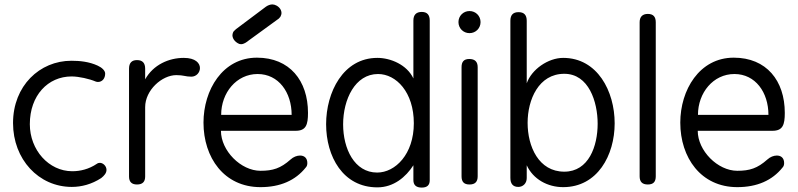

<svg xmlns="http://www.w3.org/2000/svg" viewBox="-20 -835 3613 869"><path d="M304 -489C337 -489 385 -478 413 -466C416 -465 420 -464 423 -464C443 -464 456 -480 456 -502C456 -515 442 -529 422 -538C383 -556 341 -560 303 -560C160 -560 39 -447 39 -278C39 -114 155 11 305 11C349 11 395 -1 438 -29C452 -40 462 -52 462 -66C462 -84 446 -98 432 -98C428 -98 423 -97 419 -94C382 -69 343 -60 307 -60C201 -60 115 -156 115 -273C115 -403 197 -489 304 -489Z M564 -36C564 -12 576 0 600 0C625 0 637 -12 637 -36V-350C637 -427 713 -495 778 -495C812 -495 819 -488 846 -488C869 -488 885 -507 885 -527C885 -549 865 -573 812 -573C744 -573 674 -542 637 -476V-524C637 -550 625 -563 600 -563C576 -563 564 -550 564 -524Z M981 -315C981 -415 1050 -500 1146 -500C1241 -500 1300 -417 1300 -315ZM1143 -574C987 -574 901 -427 901 -280C901 -122 994 12 1159 12C1248 12 1317 -18 1364 -77C1369 -82 1371 -89 1371 -97C1371 -120 1357 -131 1338 -131C1324 -131 1308 -125 1295 -113C1250 -73 1215 -62 1159 -62C1070 -62 980 -153 980 -243H1318C1365 -243 1374 -270 1374 -324C1374 -470 1291 -574 1143 -574ZM1242 -751 1249 -759C1252 -765 1254 -770 1254 -776C1254 -789 1246 -802 1231 -810C1225 -813 1219 -815 1213 -815C1203 -815 1193 -811 1184 -805L1048 -703C1045 -701 1038 -693 1036 -691C1034 -686 1032 -681 1032 -676C1032 -662 1041 -648 1057 -639C1062 -636 1066 -635 1071 -635C1084 -635 1096 -644 1106 -652Z M1687 -54C1584 -54 1533 -162 1533 -272C1533 -385 1587 -500 1691 -500C1773 -500 1853 -418 1853 -277C1853 -137 1769 -54 1687 -54ZM1851 -480C1822 -542 1748 -573 1688 -573C1533 -573 1456 -417 1456 -273C1456 -127 1532 13 1688 13C1762 13 1817 -34 1851 -87V-20C1851 3 1864 14 1889 14C1913 14 1925 3 1925 -19V-742C1925 -768 1913 -781 1889 -781C1864 -781 1851 -768 1851 -742Z M2069 -37C2069 -12 2080 0 2105 0C2130 0 2142 -12 2142 -37V-531C2142 -556 2129 -568 2104 -568C2080 -568 2069 -556 2069 -531ZM2055 -735C2055 -707 2077 -685 2105 -685C2133 -685 2155 -707 2155 -735C2155 -763 2133 -785 2105 -785C2077 -785 2055 -763 2055 -735Z M2534 -58C2418 -58 2368 -172 2368 -279C2368 -384 2418 -501 2534 -501C2645 -501 2685 -374 2685 -275C2685 -174 2645 -58 2534 -58ZM2290 -30C2290 -3 2302 11 2326 11C2346 11 2364 -4 2364 -29V-87C2393 -24 2458 12 2529 12C2684 12 2762 -132 2762 -277C2762 -422 2684 -573 2529 -573C2461 -573 2386 -521 2364 -458V-741C2364 -767 2352 -780 2327 -780C2302 -780 2290 -767 2290 -741Z M2875 -37C2875 -12 2887 0 2912 0C2937 0 2948 -12 2948 -37V-734C2948 -759 2937 -772 2912 -772C2888 -772 2875 -759 2875 -734Z M3139 -315C3139 -415 3208 -500 3304 -500C3399 -500 3458 -417 3458 -315ZM3301 -574C3145 -574 3059 -427 3059 -280C3059 -122 3152 12 3317 12C3406 12 3475 -18 3522 -77C3527 -82 3529 -89 3529 -97C3529 -120 3515 -131 3496 -131C3482 -131 3466 -125 3453 -113C3408 -73 3373 -62 3317 -62C3228 -62 3138 -153 3138 -243H3476C3523 -243 3532 -270 3532 -324C3532 -470 3449 -574 3301 -574Z"/></svg>

Font: Numismatica Pro
Style: Regular
Weight: 400
Designer: Chris Hopkins
Foundry: Edward C. D. Hopkins
Version: Version 2.19D